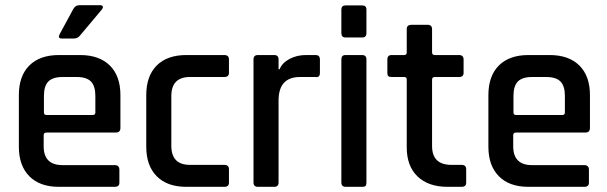

<svg xmlns="http://www.w3.org/2000/svg" viewBox="-20 -723 2350 743"><path d="M289 -703H366Q375 -703 377.5 -698.5Q380 -694 374 -686L290 -586Q281 -574 266 -574H219Q202 -574 211 -591L263 -687Q271 -703 289 -703ZM424 0H208Q134 0 93.5 -41Q53 -82 53 -155V-355Q53 -429 93.5 -469.5Q134 -510 208 -510H290Q364 -510 405 -469.5Q446 -429 446 -355V-228Q446 -210 428 -210H160Q149 -210 149 -200V-157Q149 -84 222 -84H424Q442 -84 442 -66V-16Q442 0 424 0ZM160 -278H339Q349 -278 349 -288V-352Q349 -390 332 -407.5Q315 -425 277 -425H222Q184 -425 167 -407.5Q150 -390 150 -352V-288Q150 -278 160 -278Z M866 -68V-16Q866 0 848 0H701Q627 0 586.5 -41Q546 -82 546 -155V-355Q546 -429 586.5 -469.5Q627 -510 701 -510H848Q866 -510 866 -493V-441Q866 -425 848 -425H715Q643 -425 643 -351V-159Q643 -85 715 -85H848Q866 -85 866 -68Z M1041 0H978Q961 0 961 -17V-493Q961 -510 978 -510H1041Q1058 -510 1058 -493V-455H1062Q1072 -480 1100.5 -495Q1129 -510 1164 -510H1201Q1218 -510 1218 -493V-441Q1218 -422 1201 -425H1141Q1058 -425 1058 -334V-17Q1058 0 1041 0Z M1301 -595V-686Q1301 -702 1317 -702H1382Q1398 -702 1398 -686V-595Q1398 -578 1382 -578H1317Q1301 -578 1301 -595ZM1301 -17V-493Q1301 -510 1317 -510H1381Q1398 -510 1398 -493V-17Q1398 -7 1394.5 -3.5Q1391 0 1382 0H1318Q1301 0 1301 -17Z M1544 -425H1496Q1486 -425 1482.5 -428.5Q1479 -432 1479 -441V-493Q1479 -510 1496 -510H1544Q1554 -510 1554 -520V-610Q1554 -627 1572 -627H1635Q1652 -627 1652 -610V-520Q1652 -510 1663 -510H1756Q1774 -510 1774 -493V-441Q1774 -425 1756 -425H1663Q1652 -425 1652 -415V-158Q1652 -85 1727 -85H1766Q1784 -85 1784 -68V-16Q1784 0 1766 0H1712Q1638 0 1596 -40Q1554 -80 1554 -153V-415Q1554 -425 1544 -425Z M2241 0H2025Q1951 0 1910.5 -41Q1870 -82 1870 -155V-355Q1870 -429 1910.5 -469.5Q1951 -510 2025 -510H2107Q2181 -510 2222 -469.5Q2263 -429 2263 -355V-228Q2263 -210 2245 -210H1977Q1966 -210 1966 -200V-157Q1966 -84 2039 -84H2241Q2259 -84 2259 -66V-16Q2259 0 2241 0ZM1977 -278H2156Q2166 -278 2166 -288V-352Q2166 -390 2149 -407.5Q2132 -425 2094 -425H2039Q2001 -425 1984 -407.5Q1967 -390 1967 -352V-288Q1967 -278 1977 -278Z"/></svg>

Font: Rajdhani SemiBold
Style: Regular
Weight: 600
Designer: Satya Rajpurohit, Jyotish Sonowal
Foundry: Indian Type Foundry
Version: Version 1.201 February 1, 2022